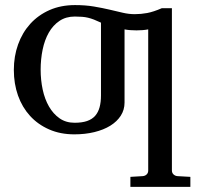

<svg xmlns="http://www.w3.org/2000/svg" viewBox="-20 -514 780 752"><path d="M560.5 -398.9Q550.8 -397 538.8 -396Q526.9 -395 514.4 -395Q502 -395 489.7 -396Q477.5 -397 467.8 -398.9V-112.3Q467.8 -84 453.1 -61Q438.5 -38.1 412.1 -21.7Q385.7 -5.4 349.6 3.4Q313.5 12.2 271 12.2Q216.3 12.2 172.4 -7.1Q128.4 -26.4 97.7 -60.1Q66.9 -93.8 50.5 -139.9Q34.2 -186 34.2 -240.2Q34.2 -293.5 50.8 -339.8Q67.4 -386.2 98.6 -420.7Q129.9 -455.1 174.1 -474.6Q218.3 -494.1 273.9 -494.1Q314.5 -494.1 347.7 -488.5Q380.9 -482.9 408.9 -476.3Q437 -469.7 460.9 -464.1Q484.9 -458.5 507.8 -458.5Q532.2 -458.5 556.9 -463.1Q581.5 -467.8 613.8 -481.9H653.3V153.8Q653.3 163.1 659.4 168.9Q665.5 174.8 674.3 175.8L725.6 178.7V217.8H490.7V178.7L539.6 175.8Q548.8 174.8 554.7 168.9Q560.5 163.1 560.5 153.8ZM139.2 -241.2Q139.2 -200.7 147.2 -163.1Q155.3 -125.5 171.9 -96.7Q188.5 -67.9 213.4 -50.5Q238.3 -33.2 272 -33.2Q301.3 -33.2 321 -40Q340.8 -46.9 352.8 -60.5Q364.7 -74.2 370.1 -94.2Q375.5 -114.3 375.5 -140.1V-425.3Q359.9 -432.6 347.9 -437.3Q335.9 -441.9 324.7 -444.6Q313.5 -447.3 301.3 -448.2Q289.1 -449.2 272.9 -449.2Q238.3 -449.2 212.9 -432.1Q187.5 -415 171.1 -386.2Q154.8 -357.4 147 -319.8Q139.2 -282.2 139.2 -241.2Z"/></svg>

Font: Charis SIL Eur
Style: Regular
Weight: 400
Foundry: SIL International
Version: Version 5.000